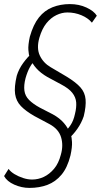

<svg xmlns="http://www.w3.org/2000/svg" viewBox="-20 -732 494 940"><path d="M124 188Q86 188 50 172Q14 156 0 130L22 95Q32 109 51 120.5Q70 132 93 139.5Q116 147 137 147Q167 147 194.5 134Q222 121 244.5 94.5Q267 68 278 25Q291 -20 279 -60Q267 -100 223 -124L148 -164Q106 -188 82.5 -212.5Q59 -237 54 -271.5Q49 -306 62 -361Q72 -394 93.5 -423.5Q115 -453 136 -471L125 -452Q121 -462 119 -486.5Q117 -511 126 -552Q143 -612 170.5 -646.5Q198 -681 237 -696.5Q276 -712 322 -712Q367 -712 403.5 -695Q440 -678 454 -655L430 -621Q411 -644 378.5 -657.5Q346 -671 310 -671Q283 -671 256 -658Q229 -645 207.5 -618.5Q186 -592 173 -548Q158 -496 175 -460Q192 -424 228 -403L306 -357Q352 -329 374 -304Q396 -279 399 -245.5Q402 -212 390 -163Q379 -130 358.5 -101Q338 -72 316 -53L327 -70Q331 -62 332.5 -37Q334 -12 325 29Q310 89 281 123.5Q252 158 212.5 173Q173 188 124 188ZM105 -349Q96 -314 99.5 -288Q103 -262 122.5 -242.5Q142 -223 175 -205L239 -172Q272 -154 293 -129.5Q314 -105 320 -83L293 -82Q311 -98 325.5 -119.5Q340 -141 347 -174Q355 -206 353 -231Q351 -256 334 -277.5Q317 -299 279 -319L212 -355Q179 -374 158 -397.5Q137 -421 130 -443L157 -442Q139 -426 126.5 -403.5Q114 -381 105 -349Z"/></svg>

Font: Nunito Sans 7pt Condensed ExtraLight
Style: Italic
Weight: 250
Width: 3
Italic angle: -9°
Designer: Vernon Adams
Foundry: Vernon Adams
Version: Version 3.101;gftools[0.9.27]